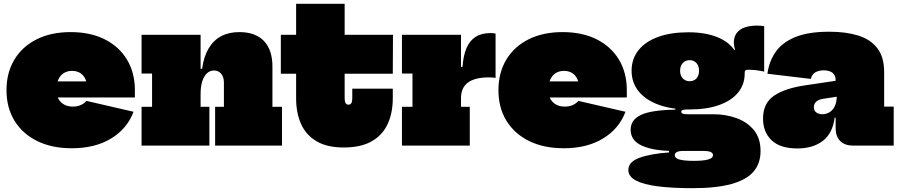

<svg xmlns="http://www.w3.org/2000/svg" viewBox="-20 -762 4705 1005"><path d="M356 14Q251 14 174.2 -24Q97.5 -62 55.8 -130.2Q14 -198.5 14 -290Q14 -381 55 -449.5Q96 -518 171.5 -556Q247 -594 350 -594Q453 -594 528.5 -556Q604 -518 645 -449.5Q686 -381 686 -290Q686 -280.5 686 -271.2Q686 -262 686 -252H436Q437 -262.5 437 -273.5Q437 -284.5 437 -295Q437 -326 427.2 -347.5Q417.5 -369 399.5 -380Q381.5 -391 357 -391Q332 -391 313.5 -379.2Q295 -367.5 285 -345Q275 -322.5 275 -290Q275 -264.5 285.5 -245.2Q296 -226 315.2 -215Q334.5 -204 361 -204Q385 -204 403.2 -212.2Q421.5 -220.5 432 -234L679 -177Q645.5 -88 561.5 -37Q477.5 14 356 14ZM176 -252V-336H482L476 -252Z M1030 -203H1076V0H721V-203H776V-377H721V-580H1030ZM1152 -203V-330Q1152 -358.5 1137.8 -375.8Q1123.5 -393 1100 -393Q1078.5 -393 1062.8 -378Q1047 -363 1038.5 -335.8Q1030 -308.5 1030 -271L996 -402H1038Q1046.5 -465.5 1071.8 -508.2Q1097 -551 1137.5 -572.5Q1178 -594 1233 -594Q1317 -594 1361.5 -547.5Q1406 -501 1406 -414V-203H1456V0H1106V-203Z M1784 -247Q1784 -230.5 1789.2 -222.2Q1794.5 -214 1804 -214Q1814 -214 1819 -222.2Q1824 -230.5 1824 -247V-298H2036V-248Q2036 -171 2009.2 -113Q1982.5 -55 1925.8 -22.5Q1869 10 1779 10Q1692 10 1637 -22.5Q1582 -55 1556 -112.8Q1530 -170.5 1530 -247V-376H1450V-580H1530V-742H1784V-580H2037L2036 -376H1784Z M2393 -203H2439V0H2084V-203H2139V-377H2084V-580H2393ZM2574 -354Q2568 -355.5 2560.5 -356.2Q2553 -357 2540 -357Q2466 -357 2429.5 -330Q2393 -303 2393 -248L2359 -412H2401Q2405 -471 2421.8 -510.2Q2438.5 -549.5 2469.8 -569.2Q2501 -589 2549 -589Q2556.5 -589 2562.8 -588.2Q2569 -587.5 2574 -586Z M2931 14Q2826 14 2749.2 -24Q2672.5 -62 2630.8 -130.2Q2589 -198.5 2589 -290Q2589 -381 2630 -449.5Q2671 -518 2746.5 -556Q2822 -594 2925 -594Q3028 -594 3103.5 -556Q3179 -518 3220 -449.5Q3261 -381 3261 -290Q3261 -280.5 3261 -271.2Q3261 -262 3261 -252H3011Q3012 -262.5 3012 -273.5Q3012 -284.5 3012 -295Q3012 -326 3002.2 -347.5Q2992.5 -369 2974.5 -380Q2956.5 -391 2932 -391Q2907 -391 2888.5 -379.2Q2870 -367.5 2860 -345Q2850 -322.5 2850 -290Q2850 -264.5 2860.5 -245.2Q2871 -226 2890.2 -215Q2909.5 -204 2936 -204Q2960 -204 2978.2 -212.2Q2996.5 -220.5 3007 -234L3254 -177Q3220.5 -88 3136.5 -37Q3052.5 14 2931 14ZM2751 -252V-336H3057L3051 -252Z M3605 223Q3499.5 223 3424.2 213.5Q3349 204 3309 183Q3269 162 3269 128Q3269 85 3327.5 63.8Q3386 42.5 3482 36V15L3558 28Q3539 28 3529 31.2Q3519 34.5 3515.5 39.5Q3512 44.5 3512 50Q3512 61.5 3524 68Q3536 74.5 3558.2 77.2Q3580.5 80 3611 80Q3662 80 3687 72.8Q3712 65.5 3712 50Q3712 28 3663 28H3506Q3402.5 28 3341.8 1.2Q3281 -25.5 3281 -83Q3281 -135 3335 -160.5Q3389 -186 3515 -188V-216L3589 -189H3579Q3562.5 -189 3554.2 -186.5Q3546 -184 3546 -177Q3546 -169.5 3554.2 -166.8Q3562.5 -164 3579 -164H3715Q3778 -164 3834.2 -144Q3890.5 -124 3925.8 -81.5Q3961 -39 3961 29Q3961 93.5 3924 136.5Q3887 179.5 3808.2 201.2Q3729.5 223 3605 223ZM3589 -189Q3494.5 -189 3426.8 -214Q3359 -239 3322.5 -284.5Q3286 -330 3286 -392Q3286 -453.5 3321.8 -498.8Q3357.5 -544 3424 -568.5Q3490.5 -593 3583 -593Q3671 -593 3733.2 -568.2Q3795.5 -543.5 3826 -497Q3857 -467 3867.5 -437.8Q3878 -408.5 3878 -377Q3878 -319.5 3843.2 -277.2Q3808.5 -235 3743.8 -212Q3679 -189 3589 -189ZM3590 -337Q3605 -337 3616 -343.8Q3627 -350.5 3633 -362.8Q3639 -375 3639 -392Q3639 -409 3632.8 -421.2Q3626.5 -433.5 3615.5 -440.2Q3604.5 -447 3590 -447Q3575.5 -447 3564.2 -440.2Q3553 -433.5 3546.5 -421.2Q3540 -409 3540 -392Q3540 -375 3546.2 -362.8Q3552.5 -350.5 3563.8 -343.8Q3575 -337 3590 -337ZM3878 -377 3835 -436 3799 -488 3828 -503Q3824.5 -510.5 3822.8 -520.5Q3821 -530.5 3821 -537Q3821 -569 3836 -589Q3851 -609 3878.2 -618.5Q3905.5 -628 3942 -628Q3953.5 -628 3962.8 -627.2Q3972 -626.5 3980 -625V-387Q3957 -392.5 3934.8 -394.8Q3912.5 -397 3898 -397Q3890.5 -397 3886.2 -395.5Q3882 -394 3880 -390.8Q3878 -387.5 3878 -382Q3878 -380.5 3878 -380Q3878 -379.5 3878 -379Q3878 -378.5 3878 -377Z M4445 0Q4401.5 0 4377.8 -24Q4354 -48 4354 -92V-187L4368 -207L4360 -263L4354 -289V-341Q4354 -361.5 4345.2 -373Q4336.5 -384.5 4322.2 -389.2Q4308 -394 4292 -394Q4269.5 -394 4250.2 -384.8Q4231 -375.5 4224 -349L3997 -376Q4005.5 -440.5 4040 -490.2Q4074.5 -540 4142.8 -568Q4211 -596 4321 -596Q4407 -596 4471.5 -576.2Q4536 -556.5 4572 -510Q4608 -463.5 4608 -384V-204H4658V0ZM4154 15Q4063.5 15 4018.8 -27.8Q3974 -70.5 3974 -141Q3974 -222 4031.8 -261.2Q4089.5 -300.5 4199 -316L4381 -343V-259L4296 -246Q4266 -242.5 4253 -230.5Q4240 -218.5 4240 -201Q4240 -183 4252.5 -173.5Q4265 -164 4285 -164Q4302.5 -164 4319.8 -173.2Q4337 -182.5 4348.5 -204Q4360 -225.5 4360 -263L4383 -146H4349Q4338 -63 4286.2 -24Q4234.5 15 4154 15Z"/></svg>

Font: Hepta Slab Black
Style: Regular
Weight: 900
Designer: Michael LaGattuta
Foundry: Michael LaGattuta
Version: Version 1.102